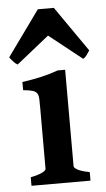

<svg xmlns="http://www.w3.org/2000/svg" viewBox="-68 -764 440 799"><g transform="rotate(-5 152.0 -364.5)"><path d="M30.8 0V-35.6Q64 -42.5 79.6 -50.5Q95.2 -58.6 95.2 -65.4V-316.4Q95.2 -341.3 94.7 -356.7Q94.2 -372.1 88.6 -380.6Q83 -389.2 69.8 -393.1Q56.6 -397 30.8 -399.4V-433.6Q72.8 -439.5 110.4 -448Q147.9 -456.5 181.2 -468.8H212.4V-65.4Q212.4 -59.6 227.1 -51Q241.7 -42.5 277.3 -35.6V0ZM319.3 -540.5Q313.5 -531.2 306.4 -521.5Q299.3 -511.7 291 -507.8L153.8 -616.7L17.6 -507.8Q9.3 -511.7 0.5 -521.5Q-8.3 -531.2 -15.1 -540.5L121.1 -729.5H188Z"/></g></svg>

Font: Gentium Basic
Style: Bold
Weight: 700
Designer: J. Victor Gaultney and Annie Olsen
Foundry: SIL International
Version: Version 1.100